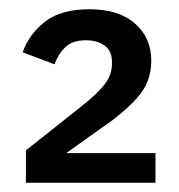

<svg xmlns="http://www.w3.org/2000/svg" viewBox="-20 -724 386 415"><path d="M316 -393V-329H36V-399L157 -495Q190 -521 206 -541.5Q222 -562 222 -586V-590Q222 -614 206 -625.5Q190 -637 166 -637Q136 -637 120.5 -621.5Q105 -606 98 -585L29 -611Q42 -649 76.5 -676.5Q111 -704 173 -704Q237 -704 272 -673Q307 -642 307 -593Q307 -546 276.5 -512.5Q246 -479 203 -450L123 -393Z"/></svg>

Font: IBM Plex Sans Medium
Style: Regular
Weight: 500
Designer: Mike Abbink, Paul van der Laan, Pieter van Rosmalen
Foundry: Bold Monday
Version: Version 3.201